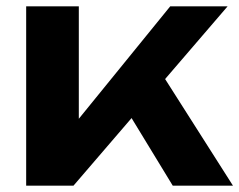

<svg xmlns="http://www.w3.org/2000/svg" viewBox="-20 -589 759 609"><path d="M63 0V-569H230V-135L181 -152L520 -569H702L213 0ZM528 0 358 -279 481 -374 719 0Z"/></svg>

Font: Unbounded Medium
Style: Regular
Weight: 500
Designer: Luke Prowse, Jean-Baptiste Morizot, Fátima Lázaro, Florian Runge
Foundry: NaN
Version: Version 1.700